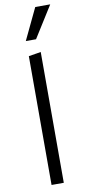

<svg xmlns="http://www.w3.org/2000/svg" viewBox="-105 -998 460 1035"><g transform="rotate(-10 125.5 -480.0)"><path d="M89 -705 156 -716V0H89ZM169 -960H251L143 -788H87Z"/></g></svg>

Font: LXGW Bright GB
Style: Regular
Weight: 400
Designer: Christian Thalmann (Catharsis Fonts)
Foundry: LXGW / Christian Thalmann (Catharsis Fonts) / Fontworks Inc.
Version: Version 5.510